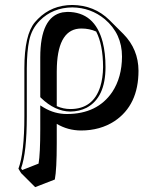

<svg xmlns="http://www.w3.org/2000/svg" viewBox="-20 -459 616 773"><path d="M200.7 263.7 121.6 294.4 64.9 237.8 54.2 220.2Q78.1 156.2 78.1 9.8V-184.1Q78.1 -319.3 120.6 -369.6Q126.5 -376 132.8 -382.8Q188 -438.5 271 -439Q359.9 -438 420.4 -378.4L477.1 -321.8Q537.1 -260.7 537.6 -174.3Q537.6 -35.6 440.9 28.8Q383.3 66.4 305.7 66.4Q252.4 65.9 208.5 39.6V117.7Q208.5 223.6 200.7 263.7ZM208.5 -31.7Q235.4 -20 263.2 -20Q355 -20 383.8 -110.4Q394.5 -145 395 -189Q394.5 -279.3 367.2 -332Q340.3 -344.2 307.6 -344.2Q215.3 -344.2 209 -193.4Q208.5 -182.1 208.5 -171.4ZM404.8 -189Q404.8 -66.4 329.1 -25.4Q299.3 -10.3 263.2 -9.8Q201.2 -10.7 145 -64.9L142.1 -67.9V-228Q142.1 -391.6 231.9 -409.2Q241.7 -410.6 251 -411.1Q361.8 -411.1 393.6 -289.1Q404.8 -245.1 404.8 -189ZM135.3 199.7Q142.1 160.2 142.1 61V-34.7L157.2 -25.4Q200.2 0 249 0Q372.1 0 432.1 -88.9Q470.7 -147.5 471.2 -231Q471.2 -323.2 401.9 -381.8Q345.7 -428.2 271 -429.2Q191.9 -428.2 140.1 -376Q107.9 -343.8 97.7 -296.9Q88.4 -252.9 87.9 -184.1V9.8Q87.9 154.8 64.9 218.8L69.3 225.6Z"/></svg>

Font: Linux Biolinum Shadow O
Style: Bold
Weight: 700
Designer: Philipp H. Poll
Foundry: Philipp H. Poll
Version: Version 0.9.2